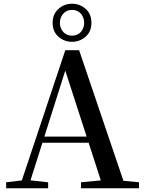

<svg xmlns="http://www.w3.org/2000/svg" viewBox="-20 -1009 775 1029"><path d="M366 -785Q324 -785 293 -812.5Q262 -840 262 -887Q262 -933 293 -961Q324 -989 366 -989Q408 -989 439 -961.5Q470 -934 470 -887Q470 -840 439 -812.5Q408 -785 366 -785ZM366 -818Q396 -818 413.5 -838Q431 -858 431 -887Q431 -915 413.5 -935.5Q396 -956 366 -956Q337 -956 319 -935.5Q301 -915 301 -887Q301 -858 319 -838Q337 -818 366 -818ZM13 0V-32L112 -44H130L238 -32V0ZM83 0 330 -740H404L655 0H534L319 -664H339L336 -650L130 0ZM193 -244 199 -277H510L516 -244ZM414 0V-32L549 -45H590L725 -32V0Z"/></svg>

Font: Noto Serif KR SemiBold
Style: Regular
Weight: 600
Designer: Ryoko NISHIZUKA 西塚涼子 (kana & ideographs); Frank Grießhammer (Latin, Greek & Cyrillic); Wenlong ZHANG 张文龙 (bopomofo); San
Foundry: Adobe
Version: Version 2.003-H1;hotconv 1.1.1;makeotfexe 2.6.0